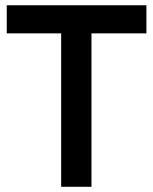

<svg xmlns="http://www.w3.org/2000/svg" viewBox="-20 -717 588 737"><path d="M214.8 0H331.1V-588.9H542V-696.8H5.9V-588.9H214.8Z"/></svg>

Font: Doppio One
Style: Regular
Weight: 400
Designer: Szymon Celej
Foundry: Sorkin Type Co
Version: Version 1.002